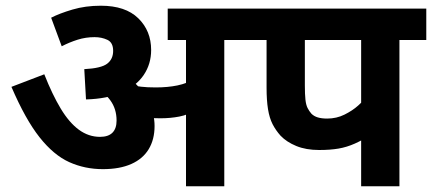

<svg xmlns="http://www.w3.org/2000/svg" viewBox="-20 -652 1512 672"><path d="M765 -512V0H631V-512H567V-622H859V-512ZM333 -632Q419 -632 464 -588Q509 -544 509 -477Q509 -428 483 -389.5Q457 -351 406 -328.5Q355 -306 281 -304L275 -410Q334 -413 355 -429Q376 -445 376 -474Q376 -503 356 -512.5Q336 -522 311 -522Q280 -522 251.5 -513Q223 -504 196 -490L159 -590Q188 -605 233.5 -618.5Q279 -632 333 -632ZM521 -211Q521 -164 500.5 -130Q480 -96 439.5 -78Q399 -60 340 -60Q277 -60 222.5 -84.5Q168 -109 118.5 -171.5Q69 -234 20 -348L135 -392Q163 -321 192.5 -272Q222 -223 256 -198Q290 -173 330 -173Q359 -173 373.5 -187.5Q388 -202 388 -230Q388 -271 366 -301Q344 -331 297 -359L376 -383L438 -374Q453 -362 467 -346Q481 -330 491 -313L502 -292Q511 -273 516 -252.5Q521 -232 521 -211ZM525 -346Q567 -346 601 -353Q635 -360 669 -379V-269Q639 -250 607.5 -244Q576 -238 542 -238Q521 -238 500.5 -239.5Q480 -241 462.5 -244Q445 -247 431 -249L419 -342L434 -355Q453 -351 474 -348.5Q495 -346 525 -346Z M1378 -512V0H1244V-220L1283 -183Q1250 -162 1222 -149.5Q1194 -137 1165 -132Q1136 -127 1097 -127Q1051 -127 1017 -141Q983 -155 962 -177Q945 -196 934 -217.5Q923 -239 918 -270Q913 -301 913 -345V-512H845V-622H1472V-512ZM1244 -512H1047V-353Q1047 -322 1049 -303.5Q1051 -285 1056.5 -274Q1062 -263 1070 -254Q1079 -245 1092.5 -241Q1106 -237 1125 -237Q1158 -237 1186 -251Q1214 -265 1233.5 -282.5Q1253 -300 1259 -311L1244 -232Z"/></svg>

Font: Noto Sans Devanagari
Style: Bold
Weight: 700
Version: Version 2.003